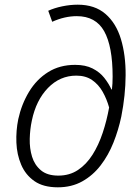

<svg xmlns="http://www.w3.org/2000/svg" viewBox="-20 -790 590 820"><path d="M227 10Q165 10 127 -16.5Q89 -43 70.5 -86.5Q52 -130 50 -181Q48 -232 58 -281Q72 -345 104 -398Q136 -451 185.5 -482Q235 -513 301 -513Q345 -513 375.5 -497.5Q406 -482 425 -458Q444 -434 456 -408H458Q461 -431 461 -463Q461 -592 425 -656.5Q389 -721 308 -721Q256 -721 203 -697L186 -744Q212 -756 246 -763Q280 -770 312 -770Q385 -770 430.5 -730.5Q476 -691 496.5 -623Q517 -555 516.5 -469Q516 -383 498 -292Q486 -235 464.5 -181Q443 -127 410 -84Q377 -41 331.5 -15.5Q286 10 227 10ZM229 -40Q277 -40 313 -64Q349 -88 375 -129Q401 -170 418.5 -222.5Q436 -275 446 -331Q436 -367 418.5 -398Q401 -429 373.5 -448Q346 -467 306 -467Q236 -467 185 -414.5Q134 -362 116 -275Q108 -238 107 -197Q106 -156 117 -120.5Q128 -85 155 -62.5Q182 -40 229 -40Z"/></svg>

Font: Noto Sans Light
Style: Italic
Weight: 300
Italic angle: -12°
Designer: Monotype Design Team
Foundry: Monotype Imaging Inc.
Version: Version 2.013; ttfautohint (v1.8.4.7-5d5b)